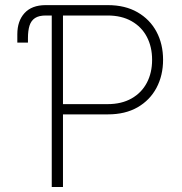

<svg xmlns="http://www.w3.org/2000/svg" viewBox="-20 -748 730 768"><path d="M91.8 -577.6H49.3V-610.8Q49.3 -664.1 78.1 -695.6Q106.9 -727.1 161.6 -727.5H228V-686H163.1Q135.7 -686 120.1 -675.8Q104.5 -665.5 98.1 -645.5Q91.8 -625.5 91.8 -595.2ZM187 0V-727.5H411.6Q480.5 -727.5 530 -699Q579.6 -670.4 606 -621.1Q632.3 -571.8 632.3 -508.8Q632.3 -446.3 606 -396.7Q579.6 -347.2 530.3 -318.8Q481 -290.5 411.6 -290.5H218.3V-331.5H410.6Q466.3 -331.5 506.3 -354.2Q546.4 -377 567.4 -417Q588.4 -457 588.4 -508.8Q588.4 -560.5 567.4 -600.6Q546.4 -640.6 506.3 -663.3Q466.3 -686 410.6 -686H231.9V0Z"/></svg>

Font: Inter Tight ExtraLight
Style: Regular
Weight: 250
Designer: Rasmus Andersson
Foundry: rsms
Version: Version 3.004